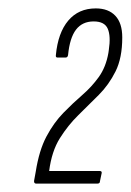

<svg xmlns="http://www.w3.org/2000/svg" viewBox="-20 -795 311 457"><path d="M66 -358Q61 -358 61 -364L65 -386Q73 -437 90.5 -470Q108 -503 131 -526.5Q154 -550 176 -569Q198 -588 215 -611.5Q232 -635 238 -669L239 -676Q244 -709 236.5 -726.5Q229 -744 203 -744Q176 -744 161 -724.5Q146 -705 142 -664Q141 -658 136 -658H117Q112 -658 113 -664Q118 -717 142.5 -746Q167 -775 208 -775Q238 -775 254.5 -757.5Q271 -740 271 -706Q271 -657 255 -625Q239 -593 215 -569Q191 -545 166.5 -521Q142 -497 122.5 -466Q103 -435 97 -388H217Q223 -388 222 -383L218 -364Q218 -358 212 -358Z"/></svg>

Font: Sofia Sans Extra Condensed ExtraLight
Style: Italic
Weight: 250
Italic angle: -9°
Version: Version 4.100